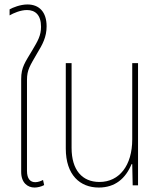

<svg xmlns="http://www.w3.org/2000/svg" viewBox="-20 -831 720 861"><path d="M135 10C148 10 165 6 178 -1L173 -24C164 -19 150 -14 138 -14C116 -14 101 -29 101 -65V-473C101 -518 115 -537 146 -591C171 -632 189 -665 189 -713C189 -777 156 -811 103 -811C71 -811 37 -797 23 -789V-762C40 -772 72 -786 101 -786C138 -786 164 -764 164 -711C164 -672 150 -648 125 -606C93 -552 75 -530 75 -477V-60C75 -11 104 10 135 10Z M423 10C496 10 543 -30 570 -95H573L575 0H599V-548H573V-206C573 -89 515 -15 426 -15C348 -15 301 -69 301 -168V-548H275V-165C275 -46 339 10 423 10Z"/></svg>

Font: Noto Sans Thai Cond Thin
Style: Regular
Weight: 100
Width: 3
Designer: Monotype Design Team
Foundry: Monotype Imaging Inc.
Version: Version 2.002